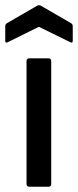

<svg xmlns="http://www.w3.org/2000/svg" viewBox="-31 -711 297 731"><path d="M0 -551 117 -609 235 -551C242 -547 246 -548 246 -556V-610C246 -617 244 -620 239 -623L125 -689C120 -692 115 -692 110 -689L-4 -623C-9 -620 -11 -617 -11 -610V-556C-11 -548 -7 -547 0 -551ZM80 0H154C160 0 164 -4 164 -10V-479C164 -485 160 -489 154 -489H80C74 -489 70 -485 70 -479V-10C70 -4 74 0 80 0Z"/></svg>

Font: Sofia Sans Cond SemiBold
Style: Regular
Weight: 600
Width: 3
Designer: Botio Nikoltchev, Ani Petrova
Foundry: lettersoup
Version: Version 4.100